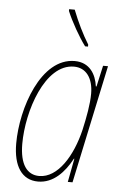

<svg xmlns="http://www.w3.org/2000/svg" viewBox="-55 -803 538 852"><g transform="rotate(5 214.5 -377.0)"><path d="M303 -606H316V-615C290 -657 264 -710 243 -764H218V-756C237 -710 275 -643 303 -606ZM147 10C215 10 264 -43 297 -105H299L279 0H300L412 -527H390L369 -433H366C359 -486 330 -537 263 -537C113 -537 36 -308 36 -150C36 -49 75 10 147 10ZM150 -15C96 -15 63 -59 63 -151C63 -297 133 -512 262 -512C316 -512 348 -468 348 -399C348 -352 337 -294 324 -236C296 -118 233 -15 150 -15Z"/></g></svg>

Font: Noto Sans Condensed Thin
Style: Italic
Weight: 100
Width: 3
Italic angle: -12°
Designer: Monotype Design Team
Foundry: Monotype Imaging Inc.
Version: Version 2.013